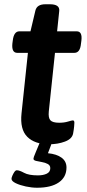

<svg xmlns="http://www.w3.org/2000/svg" viewBox="-20 -670 406 901"><path d="M210 7Q143 7 108 -28Q73 -63 81 -138L111 -422H61Q34 -422 38 -465L40 -480Q45 -523 71 -523H123L146 -620Q153 -650 193 -650H214Q261 -650 258 -619L248 -523H340Q367 -523 362 -480L360 -465Q356 -422 329 -422H238L209 -147Q206 -117 216.5 -105.5Q227 -94 258 -94Q281 -94 299 -99.5Q317 -105 322 -105Q329 -105 329 -94Q329 -91 328 -78Q327 -65 323 -43Q318 -18 284.5 -5.5Q251 7 210 7ZM154 211Q129 211 101 205Q73 199 53.5 189.5Q34 180 34 169Q34 164 38 154.5Q42 145 47.5 137Q53 129 59 129Q71 129 93 141Q115 153 158 153Q183 153 199.5 145Q216 137 216 119Q216 106 204 99.5Q192 93 176.5 90.5Q161 88 149 85Q137 82 137 75Q137 72 139 66Q141 60 148 43.5Q155 27 170 -9H227L205 49Q246 53 269 70Q292 87 292 116Q292 161 256 186Q220 211 154 211Z"/></svg>

Font: Asap Semi Expanded Semi Expanded SemiBold
Style: Italic
Weight: 600
Width: 6
Italic angle: -6°
Designer: Pablo Cosgaya
Foundry: Omnibus-Type
Version: Version 3.001; ttfautohint (v1.8.4.7-5d5b)